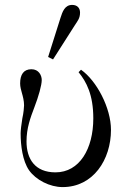

<svg xmlns="http://www.w3.org/2000/svg" viewBox="-20 -750 520 782"><path d="M176 -518 196 -508 284 -646C296 -664.9 306 -675 306 -699C306 -718 294 -730 274 -730C244 -730 234.5 -702.9 226 -676ZM62 -410C62 -397 66 -382 69 -372C73 -358 78 -340 78 -321C78 -313 76 -290 71 -268C67 -244 64 -218 64 -207C64 -157 72 -95 98 -57C126 -17 183 12 235 12C360 12 432 -100 432 -221C432 -310 374 -421 310 -466L300 -456C332 -417 360 -364 360 -268C360 -144 304 -48 206 -48C123 -48 88 -102 88 -174C88 -228 104 -271 120 -313C137 -357 150 -403 150 -424C150 -443 138 -468 108 -468C76 -468 62 -446 62 -410Z"/></svg>

Font: Old Standard
Style: Regular
Weight: 400
Designer: Alexey Kryukov <alexios@thessalonica.org.ru>
Version: Version 2.0